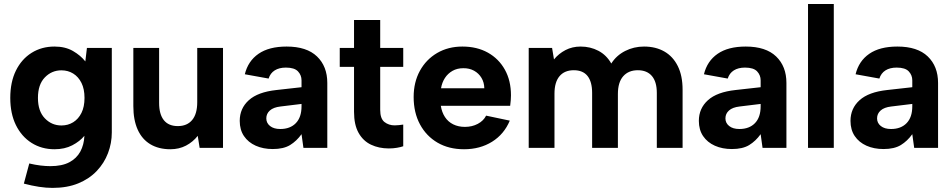

<svg xmlns="http://www.w3.org/2000/svg" viewBox="-20 -740 4765 961"><path d="M99.4 179 126.5 78.2Q155.9 85.2 182.6 88.4Q209.4 91.6 231.8 91.6Q290.2 91.6 326.9 72.2Q363.5 52.8 382 18.7Q400.5 -15.4 402.5 -60.3Q379.5 -32.4 341.6 -12.7Q303.7 7 252.8 7Q188.3 7 138.1 -24.7Q87.9 -56.5 59.6 -114Q31.4 -171.5 31.4 -250Q31.4 -329 59.6 -386.5Q87.9 -444 138.1 -475.5Q188.3 -507 252.8 -507Q306.7 -507 345.1 -484.8Q383.6 -462.5 407.1 -432.6L415.1 -500H539.6V-76.9Q539.6 -23.4 520.5 26.6Q501.5 76.6 464.2 115.8Q426.9 155.1 371.6 177.8Q316.4 200.5 242.9 200.5Q210.9 200.5 174.9 195Q138.9 189.5 99.4 179ZM287.5 -112Q320.4 -112 346.5 -128.2Q372.6 -144.4 387.8 -175Q403 -205.6 403 -250Q403 -294.4 387.8 -325Q372.6 -355.6 346.5 -371.8Q320.4 -388 287.5 -388Q238.7 -388 204.3 -352.4Q169.9 -316.8 169.9 -250Q169.9 -183.7 204.3 -147.9Q238.7 -112 287.5 -112Z M1096.2 -500V0H979.2L969.7 -60Q945.7 -29.5 911 -11.2Q876.2 7 832.8 7Q774.3 7 732.5 -18Q690.8 -43 669.1 -91.3Q647.4 -139.5 647.4 -209V-500H776.4V-225Q776.4 -168.2 800 -138.6Q823.7 -108.9 870 -108.9Q916.4 -108.9 941.8 -139.3Q967.2 -169.7 967.2 -228.5V-500Z M1345.3 6Q1297.4 6 1259.9 -10.7Q1222.4 -27.5 1201.1 -59Q1179.9 -90.5 1179.9 -135Q1179.9 -197.5 1225.4 -238.5Q1270.8 -279.5 1363.9 -289.5L1489.2 -303.5V-337.9Q1489.2 -363.8 1471.5 -382.7Q1453.8 -401.7 1411 -401.7Q1377.2 -401.7 1355 -387.7Q1332.9 -373.7 1324.4 -346.8L1205.4 -368.3Q1221.4 -434.4 1273.9 -470.7Q1326.4 -507 1414.5 -507Q1515.1 -507 1566.6 -457.5Q1618.2 -407.9 1618.2 -324.8V0H1498.7L1489.2 -68.4Q1464.6 -34 1431.9 -14Q1399.3 6 1345.3 6ZM1382.7 -94.3Q1432.4 -94.3 1460.8 -123.7Q1489.2 -153.1 1489.2 -207.9V-219.8L1383.5 -206.9Q1348.7 -202.9 1330.8 -187Q1312.9 -171 1312.9 -147.6Q1312.9 -124.2 1331.6 -109.3Q1350.3 -94.3 1382.7 -94.3Z M1998.3 -8Q1985.8 -3.5 1966.7 -0.3Q1947.7 3 1926.1 3Q1876.5 3 1837 -15.8Q1797.5 -34.5 1774.7 -75.1Q1752 -115.6 1752 -180.2V-405.2H1680.5V-500H1752V-640H1883V-500H1998.3V-405.2H1883V-190.2Q1883 -145.9 1904.4 -129.2Q1925.9 -112.5 1955.3 -112.5Q1964.3 -112.5 1976.5 -113.7Q1988.8 -115 1998.3 -116.5Z M2302.5 7Q2226.9 7 2170.4 -25.7Q2113.9 -58.5 2082.1 -117.5Q2050.4 -176.5 2050.4 -254.5Q2050.4 -328.5 2081.6 -385.5Q2112.9 -442.5 2168.1 -474.8Q2223.4 -507 2294.4 -507Q2367.5 -507 2422 -476.5Q2476.5 -446 2507 -391.2Q2537.5 -336.5 2537.5 -262.9Q2537.5 -251.9 2536.5 -239Q2535.5 -226 2533.5 -210.4H2186.4Q2191.4 -178.1 2207.1 -154.2Q2222.8 -130.3 2248.5 -117.6Q2274.1 -104.9 2307 -104.9Q2342.9 -104.9 2371.5 -120.1Q2400.1 -135.3 2413.1 -161.2L2531.6 -136.2Q2503.1 -68.1 2442.8 -30.5Q2382.5 7 2302.5 7ZM2187.4 -298.1H2404.1Q2403.6 -327.4 2389.9 -350.3Q2376.2 -373.2 2352.5 -386.2Q2328.9 -399.1 2298.5 -398.6Q2268.1 -398.6 2244.9 -385.4Q2221.7 -372.2 2207 -349.8Q2192.4 -327.4 2187.4 -298.1Z M2626.3 0V-500H2743.3L2752.8 -442.6Q2776.3 -471.5 2810.3 -489.3Q2844.3 -507 2886.2 -507Q2934.7 -507 2975.1 -485.8Q3015.6 -464.5 3039.6 -422.1Q3065.2 -462.5 3108.9 -484.8Q3152.6 -507 3203.5 -507Q3262 -507 3305.3 -482.2Q3348.5 -457.5 3372.5 -409.2Q3396.5 -361 3396.5 -291V0H3267.5V-275Q3267.5 -330.7 3242.9 -359.6Q3218.2 -388.5 3172.3 -388.5Q3126 -388.5 3099.3 -358.4Q3072.7 -328.3 3072.7 -269.5V0H2943.7V-275Q2943.7 -330.7 2920.8 -359.6Q2897.8 -388.5 2852 -388.5Q2805.6 -388.5 2780.5 -358.6Q2755.3 -328.8 2755.3 -271V0Z M3643.3 6Q3595.4 6 3557.9 -10.7Q3520.4 -27.5 3499.1 -59Q3477.9 -90.5 3477.9 -135Q3477.9 -197.5 3523.4 -238.5Q3568.8 -279.5 3661.9 -289.5L3787.2 -303.5V-337.9Q3787.2 -363.8 3769.5 -382.7Q3751.8 -401.7 3709 -401.7Q3675.2 -401.7 3653 -387.7Q3630.9 -373.7 3622.4 -346.8L3503.4 -368.3Q3519.4 -434.4 3571.9 -470.7Q3624.4 -507 3712.5 -507Q3813.1 -507 3864.6 -457.5Q3916.2 -407.9 3916.2 -324.8V0H3796.7L3787.2 -68.4Q3762.6 -34 3729.9 -14Q3697.3 6 3643.3 6ZM3680.7 -94.3Q3730.4 -94.3 3758.8 -123.7Q3787.2 -153.1 3787.2 -207.9V-219.8L3681.5 -206.9Q3646.7 -202.9 3628.8 -187Q3610.9 -171 3610.9 -147.6Q3610.9 -124.2 3629.6 -109.3Q3648.3 -94.3 3680.7 -94.3Z M4024.3 0V-720H4153.3V0Z M4402.3 6Q4354.4 6 4316.9 -10.7Q4279.4 -27.5 4258.1 -59Q4236.9 -90.5 4236.9 -135Q4236.9 -197.5 4282.4 -238.5Q4327.8 -279.5 4420.9 -289.5L4546.2 -303.5V-337.9Q4546.2 -363.8 4528.5 -382.7Q4510.8 -401.7 4468 -401.7Q4434.2 -401.7 4412 -387.7Q4389.9 -373.7 4381.4 -346.8L4262.4 -368.3Q4278.4 -434.4 4330.9 -470.7Q4383.4 -507 4471.5 -507Q4572.1 -507 4623.6 -457.5Q4675.2 -407.9 4675.2 -324.8V0H4555.7L4546.2 -68.4Q4521.6 -34 4488.9 -14Q4456.3 6 4402.3 6ZM4439.7 -94.3Q4489.4 -94.3 4517.8 -123.7Q4546.2 -153.1 4546.2 -207.9V-219.8L4440.5 -206.9Q4405.7 -202.9 4387.8 -187Q4369.9 -171 4369.9 -147.6Q4369.9 -124.2 4388.6 -109.3Q4407.3 -94.3 4439.7 -94.3Z"/></svg>

Font: Envelope Sans Variable
Style: Regular
Weight: 500
Designer: Andreas Rasmussen / Norman Anderson
Foundry: mail.de GmbH
Version: Version 1.150